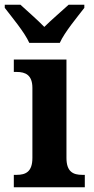

<svg xmlns="http://www.w3.org/2000/svg" viewBox="-43 -786 393 806"><path d="M80 -606H208C228 -651 282 -715 311 -753V-766H245C219 -742 172 -702 143 -673C115 -702 69 -742 43 -766H-23V-753C6 -715 60 -651 80 -606ZM15 0H313V-52H302C264 -52 236 -65 236 -123V-536H15V-484H27C64 -484 93 -471 93 -417V-123C93 -65 65 -52 27 -52H15Z"/></svg>

Font: Noto Serif SemiCondensed
Style: Bold
Weight: 700
Width: 4
Designer: Monotype Design Team
Foundry: Monotype Imaging Inc.
Version: Version 2.015